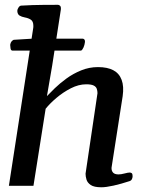

<svg xmlns="http://www.w3.org/2000/svg" viewBox="-20 -775 623 801"><path d="M17.1 0 118.7 -658.7Q119.1 -661.1 119.1 -663.1Q119.1 -665 119.1 -667.5Q119.1 -686 108.6 -692.9Q98.1 -699.7 84.2 -702.1Q70.3 -704.6 61 -710.4Q57.1 -712.9 54.7 -718Q52.2 -723.1 52.2 -730Q52.2 -735.8 57.1 -743.4Q62 -751 67.9 -751.5Q117.2 -754.4 159.4 -754.6Q201.7 -754.9 222.2 -754.9Q226.1 -754.9 230.5 -751Q234.9 -747.1 233.9 -735.4L197.8 -502L175.8 -374Q188 -386.7 208.7 -407Q229.5 -427.2 257.3 -447.5Q285.2 -467.8 318.6 -481.4Q352.1 -495.1 388.7 -495.1Q428.2 -495.1 452.9 -481.9Q477.5 -468.8 487.5 -441.7Q497.6 -414.6 491.7 -373.5L445.3 -75.2Q444.8 -62.5 451.7 -54.9Q458.5 -47.4 474.6 -47.4Q484.9 -47.4 499.5 -51.3Q514.2 -55.2 521 -55.2Q525.9 -55.2 529.5 -52.5Q533.2 -49.8 533.2 -40Q533.2 -34.2 530.5 -28.1Q527.8 -22 521 -19.5Q485.4 -7.8 453.9 -0.7Q422.4 6.3 402.8 6.3Q372.6 6.3 358.6 -3.2Q344.7 -12.7 340.8 -25.9Q336.9 -39.1 336.9 -50.3L386.7 -386.2Q386.7 -395.5 383.8 -404.3Q380.9 -413.1 370.8 -418.2Q360.8 -423.3 339.8 -423.3Q308.1 -423.3 275.6 -406.7Q243.2 -390.1 215.6 -366.7Q188 -343.3 170.4 -321.3L119.6 0ZM116.7 -613.8H324.7Q334.5 -612.8 334.5 -601.6Q334.5 -598.6 334 -597.2Q333 -587.9 328.4 -577.1Q323.7 -566.4 318.4 -564H110.8H31.2Q25.4 -564.5 23.9 -573.2Q22.5 -582 22.5 -587.9Q23.9 -597.2 28.1 -602.1Q32.2 -606.9 37.1 -608.9Z"/></svg>

Font: Gelasio Medium
Style: Italic
Weight: 500
Italic angle: -8.5°
Designer: Eben Sorkin
Foundry: Eben Sorkin
Version: Version 1.008